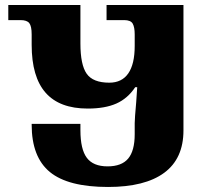

<svg xmlns="http://www.w3.org/2000/svg" viewBox="-20 -734 817 764"><path d="M106 -238V-241H300V-216Q300 -140 325.5 -106Q351 -72 408 -72Q464 -72 490 -103Q516 -134 516 -200V-244Q516 -261 522 -328Q525 -371 526 -387H518Q488 -342 443 -322Q398 -302 329 -302Q217 -302 161.5 -365Q106 -428 106 -556V-597Q106 -630 96.5 -642Q87 -654 62 -654H13V-714H300V-561Q300 -476 325 -440.5Q350 -405 415 -405Q465 -405 490.5 -442Q516 -479 516 -551V-597Q516 -626 508 -640Q500 -654 474 -654H404V-714H710V-215Q710 -103 633.5 -46.5Q557 10 410 10Q251 10 178.5 -49.5Q106 -109 106 -238Z"/></svg>

Font: Noto Serif Georgian Black
Style: Regular
Weight: 900
Designer: Monotype Design team
Foundry: Monotype Imaging Inc.
Version: Version 1.000